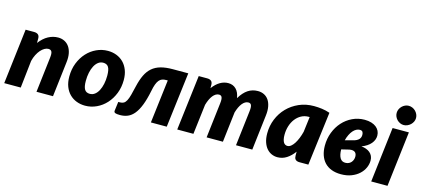

<svg xmlns="http://www.w3.org/2000/svg" viewBox="-60 -1243 3823 1742"><g transform="rotate(15 1851.5 -372.0)"><path d="M315 0 354 -329.5Q356.5 -350.5 355.8 -365Q355 -379.5 350.5 -388Q346 -396.5 338 -400.2Q330 -404 319 -404Q302 -404 283.5 -393.5Q265 -383 248.2 -364Q231.5 -345 217.5 -317.8Q203.5 -290.5 195.5 -257.5L167 0H12L74 -518.5H154Q178 -518.5 191.5 -507.2Q205 -496 205 -470.5V-429Q242.5 -479 287 -502.8Q331.5 -526.5 379 -526.5Q411 -526.5 437.8 -513.5Q464.5 -500.5 482.2 -475.5Q500 -450.5 507.5 -413.8Q515 -377 509 -329.5L470 0Z M786.5 -107Q812.5 -107 833 -122.8Q853.5 -138.5 867.8 -165.8Q882 -193 889.8 -229.2Q897.5 -265.5 897.5 -306.5Q897.5 -363 882.2 -387.2Q867 -411.5 832.5 -411.5Q806.5 -411.5 786 -395.8Q765.5 -380 751.2 -353Q737 -326 729.2 -289.5Q721.5 -253 721.5 -212Q721.5 -156.5 736.8 -131.8Q752 -107 786.5 -107ZM772.5 8Q729 8 691.2 -6.5Q653.5 -21 625.8 -48.8Q598 -76.5 582.2 -117.2Q566.5 -158 566.5 -211Q566.5 -280 589.2 -337.8Q612 -395.5 650.5 -437.5Q689 -479.5 739.8 -503Q790.5 -526.5 846.5 -526.5Q890 -526.5 927.5 -512Q965 -497.5 992.8 -469.8Q1020.5 -442 1036.5 -401.2Q1052.5 -360.5 1052.5 -307.5Q1052.5 -239.5 1029.8 -181.8Q1007 -124 968.5 -81.8Q930 -39.5 879.2 -15.8Q828.5 8 772.5 8Z M1173.5 -283Q1188 -345.5 1209.5 -390Q1231 -434.5 1264 -463Q1297 -491.5 1344.2 -504.8Q1391.5 -518 1457.5 -518H1602L1538.5 0H1389.5L1439 -407.5H1425.5Q1403.5 -407.5 1387 -401.8Q1370.5 -396 1358 -381Q1345.5 -366 1336 -340.5Q1326.5 -315 1319 -275.5Q1302.5 -194.5 1281.2 -140Q1260 -85.5 1233 -52.5Q1206 -19.5 1173.2 -5.8Q1140.5 8 1101.5 8Q1068.5 8 1055.8 2.5Q1043 -3 1044.5 -17.5L1055.5 -103H1071Q1092.5 -103 1106.8 -111.5Q1121 -120 1132 -140.8Q1143 -161.5 1152.2 -196Q1161.5 -230.5 1173.5 -283Z M1637 0 1700 -518.5H1780Q1804 -518.5 1817.5 -507.2Q1831 -496 1831 -470.5V-440Q1864 -484 1900.5 -505.2Q1937 -526.5 1977 -526.5Q2021 -526.5 2050 -498Q2079 -469.5 2087 -415Q2121.5 -472.5 2162.5 -499.5Q2203.5 -526.5 2255 -526.5Q2287.5 -526.5 2313.5 -513.5Q2339.5 -500.5 2356.5 -475.5Q2373.5 -450.5 2380.2 -413.8Q2387 -377 2381 -329.5L2342 0H2189L2228 -329.5Q2230.5 -350.5 2229.8 -365Q2229 -379.5 2225.2 -388Q2221.5 -396.5 2214.5 -400.2Q2207.5 -404 2198 -404Q2182.5 -404 2168.2 -395.8Q2154 -387.5 2141.2 -371.8Q2128.5 -356 2118 -333.8Q2107.5 -311.5 2099.5 -284L2066 0H1913L1952 -329.5Q1954.5 -350.5 1953.8 -365Q1953 -379.5 1949.2 -388Q1945.5 -396.5 1938.5 -400.2Q1931.5 -404 1922 -404Q1906.5 -404 1892 -395.5Q1877.5 -387 1864.8 -371Q1852 -355 1841.5 -332.2Q1831 -309.5 1823 -281.5L1789 0Z M2868.5 0H2785.5Q2771 0 2761.2 -3.8Q2751.5 -7.5 2745.8 -14Q2740 -20.5 2737.8 -29.5Q2735.5 -38.5 2735.5 -49V-86Q2703.5 -42 2664.5 -17Q2625.5 8 2578.5 8Q2550.5 8 2524.5 -3.2Q2498.5 -14.5 2478.5 -37.2Q2458.5 -60 2446.5 -95.2Q2434.5 -130.5 2434.5 -178.5Q2434.5 -249 2460.2 -312.2Q2486 -375.5 2532.2 -423Q2578.5 -470.5 2642 -498.5Q2705.5 -526.5 2781.5 -526.5Q2818.5 -526.5 2856.5 -521.5Q2894.5 -516.5 2931.5 -503.5ZM2640.5 -114.5Q2657.5 -114.5 2673.5 -127.2Q2689.5 -140 2703.8 -162Q2718 -184 2730 -213.5Q2742 -243 2750.5 -276.5L2768.5 -420H2759.5Q2721.5 -420 2690.2 -403Q2659 -386 2636.5 -356.8Q2614 -327.5 2601.8 -288.8Q2589.5 -250 2589.5 -206Q2589.5 -181 2593.5 -163.5Q2597.5 -146 2604.2 -135.2Q2611 -124.5 2620.2 -119.5Q2629.5 -114.5 2640.5 -114.5Z M3405 -415.5Q3405.5 -376 3376.8 -341.2Q3348 -306.5 3291 -284.5Q3315 -282.5 3335.8 -275Q3356.5 -267.5 3371.8 -254.8Q3387 -242 3395.8 -223.5Q3404.5 -205 3404.5 -181Q3404.5 -147 3389.5 -113.2Q3374.5 -79.5 3345.2 -52.5Q3316 -25.5 3273.5 -8.8Q3231 8 3175.5 8Q3125 8 3086.5 -6.8Q3048 -21.5 3021.8 -49.2Q2995.5 -77 2982 -116.8Q2968.5 -156.5 2968.5 -206Q2968.5 -272 2990.8 -330Q3013 -388 3052 -431.5Q3091 -475 3144 -500.2Q3197 -525.5 3258.5 -525.5Q3294 -525.5 3321.2 -517Q3348.5 -508.5 3367 -493.8Q3385.5 -479 3395.2 -459Q3405 -439 3405 -415.5ZM3120.5 -210.5Q3121 -157.5 3138.5 -129Q3156 -100.5 3193 -103Q3209 -104 3221.8 -110.5Q3234.5 -117 3243.2 -127.5Q3252 -138 3256.8 -151.5Q3261.5 -165 3261.5 -179.5Q3261.5 -192 3257.8 -202.8Q3254 -213.5 3245.8 -220.2Q3237.5 -227 3224.5 -229.2Q3211.5 -231.5 3193 -228ZM3239 -426Q3222.5 -426 3206.2 -417.5Q3190 -409 3175.8 -392.8Q3161.5 -376.5 3149.8 -352.8Q3138 -329 3130.5 -299L3195 -316Q3219 -321 3234.2 -329Q3249.5 -337 3257.8 -346.5Q3266 -356 3269 -366.2Q3272 -376.5 3272 -387Q3272 -405.5 3264.5 -415.8Q3257 -426 3239 -426Z M3674 -518.5 3612 0H3459L3521 -518.5ZM3703 -660.5Q3703 -642 3695 -625.8Q3687 -609.5 3674 -597.2Q3661 -585 3644.2 -577.8Q3627.5 -570.5 3610 -570.5Q3592.5 -570.5 3576.5 -577.8Q3560.5 -585 3548.2 -597.2Q3536 -609.5 3528.5 -625.8Q3521 -642 3521 -660.5Q3521 -679 3528.5 -695.5Q3536 -712 3548.8 -724.5Q3561.5 -737 3577.5 -744.2Q3593.5 -751.5 3611 -751.5Q3629 -751.5 3645.5 -744.5Q3662 -737.5 3674.8 -725Q3687.5 -712.5 3695.2 -696Q3703 -679.5 3703 -660.5Z"/></g></svg>

Font: Lato Black
Style: Italic
Weight: 900
Italic angle: -7°
Designer: Lukasz Dziedzic
Foundry: tyPoland Lukasz Dziedzic
Version: Version 2.007; 2014-02-27